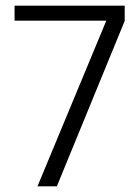

<svg xmlns="http://www.w3.org/2000/svg" viewBox="-20 -659 492 679"><path d="M112.5 0 356 -586H31.5V-639H421V-585L181 0Z"/></svg>

Font: Anek Telugu Light
Style: Regular
Weight: 300
Version: Version 1.003